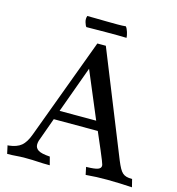

<svg xmlns="http://www.w3.org/2000/svg" viewBox="-121 -945 968 1049"><g transform="rotate(15 363.0 -420.5)"><path d="M243 -841Q261 -841 291 -840.5Q321 -840 353 -839.5Q385 -839 414.5 -839Q444 -839 461 -841Q469 -832 475 -812.5Q481 -793 481 -781Q461 -782 430.5 -782Q400 -782 367.5 -782Q335 -782 304.5 -781.5Q274 -781 254 -781Q248 -787 242.5 -805.5Q237 -824 243 -841ZM212 -249 163 -113Q160 -101 160 -92Q160 -72 178 -60.5Q196 -49 244 -46L256 0Q234 0 218 -0.5Q202 -1 187 -2Q172 -3 156 -3.5Q140 -4 119 -4Q101 -4 89 -3.5Q77 -3 66 -2Q55 -1 43 -0.5Q31 0 15 0L5 -46H11Q57 -51 81.5 -71.5Q106 -92 123 -139L335 -710H383L619 -123Q629 -99 637.5 -83.5Q646 -68 655.5 -59.5Q665 -51 678 -47.5Q691 -44 710 -44L721 0Q686 -2 651 -3.5Q616 -5 580 -5Q546 -5 520 -4Q494 -3 459 0L450 -43H454Q499 -44 516 -50.5Q533 -57 533 -71Q533 -73 532 -78Q531 -83 524 -100.5Q517 -118 502.5 -152.5Q488 -187 461 -249ZM231 -301H438L327 -565Z"/></g></svg>

Font: Lusitana
Style: Regular
Weight: 400
Designer: Ana Paula Megda
Foundry: Ana Paula Megda
Version: Version 1.000; ttfautohint (v1.1) -l 8 -r 50 -G 200 -x 14 -D